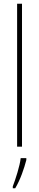

<svg xmlns="http://www.w3.org/2000/svg" viewBox="-20 -780 207 1021"><path d="M97 0V-760H71V0ZM120 71V61H90C86 101 62 175 48 211V221H61C88 176 108 117 120 71Z"/></svg>

Font: Noto Sans Myanmar UI ExtraCondensed Thin
Style: Regular
Weight: 100
Width: 2
Designer: Monotype Design Team
Foundry: Monotype Imaging Inc.
Version: Version 2.103